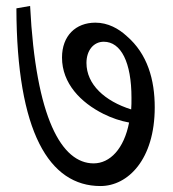

<svg xmlns="http://www.w3.org/2000/svg" viewBox="-20 -653 579 644"><path d="M317 -29C409 -29 499 -118 499 -293C499 -385 475 -472 405 -532C378 -557 342 -577 300 -577C234 -577 188 -533 188 -460C188 -373 251 -309 327 -271C355 -257 385 -247 413 -242C396 -154 349 -105 294 -105C187 -105 100 -256 81 -633L35 -625C36 -210 145 -29 317 -29ZM270 -442C270 -484 294 -513 328 -513C386 -513 421 -444 421 -325C421 -311 421 -298 420 -286C331 -314 270 -370 270 -442Z"/></svg>

Font: Noto Serif Devanagari SemiCondensed
Style: Regular
Weight: 400
Width: 4
Designer: Universal Thirst, Indian Type Foundry and the Monotype Design Team
Foundry: Monotype Imaging Inc.
Version: Version 2.004